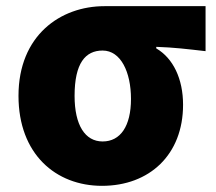

<svg xmlns="http://www.w3.org/2000/svg" viewBox="-20 -589 700 623"><path d="M311 14C465 14 574 -87 574 -249C574 -333 542 -400 487 -432V-437C546 -435 585 -430 647 -423V-569H319C176 -569 40 -474 40 -278C40 -89 161 14 311 14ZM313 -130C256 -130 222 -183 222 -278C222 -384 257 -425 313 -425C372 -425 405 -355 405 -268C405 -180 371 -130 313 -130Z"/></svg>

Font: Noto Sans CJK TC Black
Style: Regular
Weight: 900
Designer: Ryoko NISHIZUKA 西塚涼子 (kana, bopomofo & ideographs); Paul D. Hunt (Latin, Greek & Cyrillic); Sandoll Communications 산돌커뮤니
Foundry: Adobe
Version: Version 2.004;hotconv 1.0.118;makeotfexe 2.5.65603